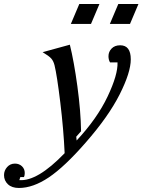

<svg xmlns="http://www.w3.org/2000/svg" viewBox="-143 -704 708 954"><path d="M-48.8 230Q-84 230 -103.5 211.7Q-123 193.4 -123 166Q-123 143.6 -107.7 126.2Q-92.3 108.9 -68.8 108.9Q-47.9 108.9 -33.9 122.1Q-20 135.3 -20 155.8Q-20 168 -23.9 175.8H-42L-46.9 190.9Q42.5 198.2 178.2 57.1Q172.9 -60.5 156.5 -195.6Q140.1 -330.6 127.9 -379.9Q122.6 -400.9 111.6 -413.3Q100.6 -425.8 68.8 -444.8L204.1 -481.9Q224.6 -398.9 241.5 -275.4Q258.3 -151.9 259.8 -51.8L235.8 -24.9L237.8 -5.9Q339.8 -115.2 391.6 -224.4Q443.4 -333.5 440.9 -394H403.8Q396 -406.7 396 -424.8Q396 -446.8 411.6 -462.9Q427.2 -479 454.1 -479Q506.8 -479 506.8 -409.2Q506.8 -344.2 451.4 -234.6Q396 -125 283.2 3.9Q177.7 125 99.4 177.5Q21 230 -48.8 230ZM209 -585 251 -684.1H351.1L309.1 -585ZM402.8 -585 444.8 -684.1H544.9L502.9 -585Z"/></svg>

Font: Redaction
Style: Italic
Weight: 400
Designer: Jeremy Mickel / Forest Young
Foundry: MCKL
Version: Version 2.001;hotconv 1.0.113;makeotfexe 2.5.65598 DEVELOPME